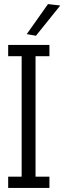

<svg xmlns="http://www.w3.org/2000/svg" viewBox="-20 -920 335 940"><path d="M215 -900 275 -893 156 -745 111 -753ZM20 -645V-700H222V-645H154V-55H222V0H20V-55H86V-645Z"/></svg>

Font: Antic Slab
Style: Regular
Weight: 400
Designer: Santiago Orozco
Foundry: Santiago Orozco
Version: Version 001.001